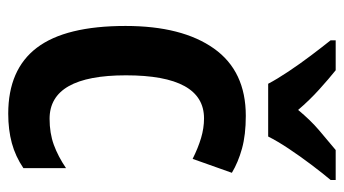

<svg xmlns="http://www.w3.org/2000/svg" viewBox="-200 -606 816 455"><g transform="rotate(90 207.5 -378.0)"><path d="M249 10Q144 10 92.5 -58Q41 -126 41 -268Q41 -402 94.5 -477.5Q148 -553 254 -553Q299 -553 331.5 -544Q364 -535 389 -520L356 -427Q330 -440 306.5 -447Q283 -454 260 -454Q158 -454 158 -269Q158 -88 261 -88Q295 -88 322.5 -98Q350 -108 378 -127V-26Q350 -7 318.5 1.5Q287 10 249 10ZM178 -606Q167 -627 149 -654Q131 -681 111 -707.5Q91 -734 75 -754V-766H146Q166 -750 191.5 -727Q217 -704 240 -677Q264 -706 288 -726.5Q312 -747 335 -766H406V-754Q390 -735 370 -708.5Q350 -682 332 -655Q314 -628 303 -606Z"/></g></svg>

Font: Noto Sans Malayalam Condensed SemiBold
Style: Regular
Weight: 600
Width: 3
Designer: Jelle Bosma - Monotype Design Team
Foundry: Monotype Imaging Inc.
Version: Version 2.104; ttfautohint (v1.8.4.7-5d5b)